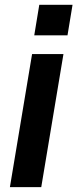

<svg xmlns="http://www.w3.org/2000/svg" viewBox="-20 -767 317 787"><path d="M141 -747.2 120.4 -622.2H256.7L277.3 -747.2ZM20.6 0H149.1L240.1 -545.5H111.5Z"/></svg>

Font: TID UI Semi Bold
Style: Italic
Weight: 600
Italic angle: -9.39999°
Designer: The TID Project Authors
Foundry: Bakken & Bæck
Version: Version 1.001;hotconv 1.0.109;makeotfexe 2.5.65596